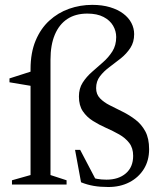

<svg xmlns="http://www.w3.org/2000/svg" viewBox="-20 -740 648 770"><path d="M102.5 -462.5Q102.5 -528.5 122.8 -577Q143 -625.5 177.8 -657.2Q212.5 -689 257 -704.8Q301.5 -720.5 350 -720.5Q390 -720.5 421.5 -711Q453 -701.5 474.5 -685.2Q496 -669 507 -647.8Q518 -626.5 518 -603Q518 -571 502.8 -547.8Q487.5 -524.5 464.8 -506.2Q442 -488 419 -471Q396 -454 380.8 -434Q365.5 -414 365.5 -386.5Q365.5 -362 380.8 -346Q396 -330 420.2 -317.8Q444.5 -305.5 471.8 -292Q499 -278.5 523.2 -260Q547.5 -241.5 562.8 -213.2Q578 -185 578 -141.5Q578 -96 556.8 -62Q535.5 -28 498.8 -9Q462 10 414.5 10Q382 10 355.8 5.5Q329.5 1 305 -9L281 -139H301.5L371 -6.5L325.5 -39Q350.5 -26 368.8 -22.8Q387 -19.5 407 -19.5Q455.5 -19.5 484.8 -44.8Q514 -70 514 -115Q514 -146.5 498.2 -166.8Q482.5 -187 457.8 -201Q433 -215 405.2 -227.2Q377.5 -239.5 352.8 -255Q328 -270.5 312.2 -293.8Q296.5 -317 296.5 -353Q296.5 -385 311.5 -408.5Q326.5 -432 348.8 -451.5Q371 -471 393.2 -490.5Q415.5 -510 430.8 -534.2Q446 -558.5 446 -591.5Q446 -615.5 433.5 -637Q421 -658.5 395.2 -672Q369.5 -685.5 330 -685.5Q283 -685.5 250.2 -664Q217.5 -642.5 200 -601.2Q182.5 -560 182.5 -500.5V-38L247 -17V0H28V-17L102.5 -38ZM111.5 -455.5 105 -395.5 18 -410V-425.5Z"/></svg>

Font: Newsreader 36pt
Style: Regular
Weight: 400
Designer: Hugues Gentile
Foundry: Production Type
Version: Version 1.003